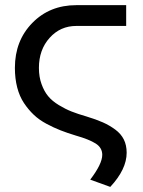

<svg xmlns="http://www.w3.org/2000/svg" viewBox="-20 -526 557 749"><path d="M131.8 -261.2Q131.8 -226.1 142.1 -197.8Q152.3 -169.4 168 -150.6Q183.6 -131.8 209.2 -116.2Q234.9 -100.6 259 -91.1Q283.2 -81.5 316.9 -71.8Q355.5 -60.1 381.3 -48.6Q407.2 -37.1 429.7 -20.5Q452.1 -3.9 463.1 18.3Q474.1 40.5 474.1 69.8Q474.1 134.3 410.2 203.1L332 174.8Q378.9 113.3 378.9 78.1Q378.9 50.3 353.3 33.9Q327.6 17.6 275.9 2.9Q242.2 -7.3 216.1 -17.6Q189.9 -27.8 161.1 -43.2Q132.3 -58.6 111.6 -78.4Q90.8 -98.1 73.5 -124Q56.2 -149.9 47.1 -184.8Q38.1 -219.7 38.1 -261.2Q38.1 -367.2 106 -436.5Q173.8 -505.9 277.8 -505.9H472.2V-424.8H277.8Q215.3 -424.8 173.6 -378.4Q131.8 -332 131.8 -261.2Z"/></svg>

Font: LT Superior Med
Style: Regular
Weight: 500
Designer: Daniel Lyons
Foundry: LyonsType
Version: Version 1.000